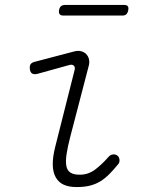

<svg xmlns="http://www.w3.org/2000/svg" viewBox="-20 -747 640 777"><path d="M131 -448Q119 -445 111 -449Q103 -453 101 -466Q99 -479 103.5 -486.5Q108 -494 121 -497L277 -538Q294 -543 307 -540Q320 -537 328.5 -528.5Q337 -520 340 -507.5Q343 -495 339 -480L265 -196Q254 -154 249.5 -124Q245 -94 248.5 -75.5Q252 -57 265 -48.5Q278 -40 303 -40Q337 -40 364.5 -60.5Q392 -81 419 -112Q427 -121 437 -122Q447 -123 454 -118Q462 -113 463.5 -101Q465 -89 457 -81Q439 -59 422 -42Q405 -25 386.5 -13.5Q368 -2 345 4Q322 10 290 10Q259 10 238 0.5Q217 -9 205.5 -29.5Q194 -50 193.5 -81Q193 -112 204 -155L282 -464Q285 -476 278.5 -481.5Q272 -487 261 -484ZM237 -684Q226 -684 221.5 -689.5Q217 -695 219 -706Q221 -717 227 -722Q233 -727 244 -727H482Q493 -727 497 -722Q501 -717 499 -706Q497 -695 491.5 -689.5Q486 -684 475 -684Z"/></svg>

Font: Maple Mono Thin
Style: Italic
Weight: 250
Italic angle: -10°
Monospace: yes
Designer: subframe7536
Version: Version 7.000